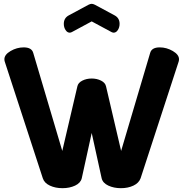

<svg xmlns="http://www.w3.org/2000/svg" viewBox="-20 -979 960 1005"><path d="M915 -656 716 -46Q707 -21 678.5 -7.5Q650 6 613 6Q576 6 547 -7.5Q518 -21 512 -46L460 -283L408 -46Q402 -21 373 -7.5Q344 6 307 6Q270 6 241 -7.5Q212 -21 204 -46L5 -656Q3 -662 3 -669Q3 -693 35.5 -712Q68 -731 104 -731Q146 -731 154 -702L306 -189L385 -527Q389 -546 411 -557Q433 -568 460 -568Q487 -568 509 -557Q531 -546 535 -527L614 -189L766 -702Q774 -731 816 -731Q852 -731 884.5 -712Q917 -693 917 -669Q917 -662 915 -656ZM460 -867 356 -811Q350 -808 345 -808Q332 -808 323 -822Q314 -836 314 -854Q314 -884 339 -898L443 -954Q453 -959 460 -959Q467 -959 477 -954L581 -898Q606 -884 606 -854Q606 -836 597 -822Q588 -808 575 -808Q570 -808 564 -811Z"/></svg>

Font: Dosis
Style: ExtraBold
Weight: 800
Designer: EdgarTolentino, PabloImpallari, IginoMarini
Foundry: EdgarTolentino, PabloImpallari, IginoMarini
Version: Version 1.007